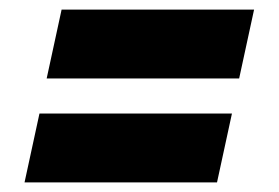

<svg xmlns="http://www.w3.org/2000/svg" viewBox="-20 -452 580 399"><path d="M77 -289 108 -432H508L477 -289ZM31 -73 62 -216H462L431 -73Z"/></svg>

Font: Saira Thin Black
Style: Italic
Weight: 900
Italic angle: -12°
Version: Version 1.101